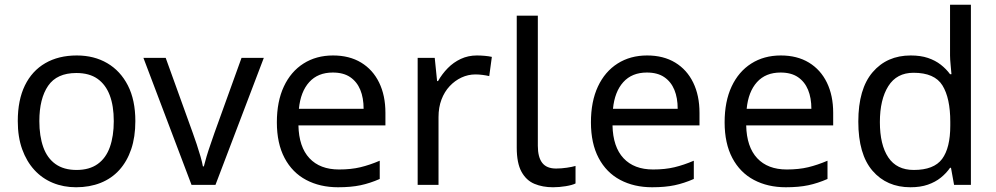

<svg xmlns="http://www.w3.org/2000/svg" viewBox="-20 -780 4201 810"><path d="M551 -269Q551 -202 533.5 -150.5Q516 -99 483.5 -63Q451 -27 404.5 -8.5Q358 10 301 10Q248 10 203 -8.5Q158 -27 125 -63Q92 -99 73.5 -150.5Q55 -202 55 -269Q55 -358 85 -419.5Q115 -481 171 -513.5Q227 -546 304 -546Q377 -546 432.5 -513.5Q488 -481 519.5 -419.5Q551 -358 551 -269ZM146 -269Q146 -206 162.5 -159.5Q179 -113 214 -88Q249 -63 303 -63Q357 -63 392 -88Q427 -113 443.5 -159.5Q460 -206 460 -269Q460 -333 443 -378Q426 -423 391.5 -447.5Q357 -472 302 -472Q220 -472 183 -418Q146 -364 146 -269Z M788 0 585 -536H679L793 -220Q801 -198 810 -171Q819 -144 826 -119.5Q833 -95 836 -78H840Q844 -95 851.5 -120Q859 -145 868.5 -172Q878 -199 885 -220L999 -536H1093L889 0Z M1385 -546Q1454 -546 1503.5 -516Q1553 -486 1579.5 -431.5Q1606 -377 1606 -304V-251H1239Q1241 -160 1285.5 -112.5Q1330 -65 1410 -65Q1461 -65 1500.5 -74.5Q1540 -84 1582 -102V-25Q1541 -7 1501 1.5Q1461 10 1406 10Q1330 10 1271.5 -21Q1213 -52 1180.5 -113.5Q1148 -175 1148 -264Q1148 -352 1177.5 -415Q1207 -478 1260.5 -512Q1314 -546 1385 -546ZM1384 -474Q1321 -474 1284.5 -433.5Q1248 -393 1241 -321H1514Q1514 -367 1500 -401Q1486 -435 1457.5 -454.5Q1429 -474 1384 -474Z M1992 -546Q2007 -546 2024.5 -544.5Q2042 -543 2055 -540L2044 -459Q2031 -462 2015.5 -464Q2000 -466 1986 -466Q1955 -466 1927 -453Q1899 -440 1877 -416.5Q1855 -393 1842.5 -360Q1830 -327 1830 -286V0H1742V-536H1814L1824 -438H1828Q1845 -468 1869 -492.5Q1893 -517 1924 -531.5Q1955 -546 1992 -546Z M2313 10Q2269 10 2234.5 -4.5Q2200 -19 2180 -55.5Q2160 -92 2160 -157V-714H2249V-165Q2249 -117 2267.5 -93Q2286 -69 2326 -69Q2348 -69 2371.5 -72.5Q2395 -76 2408 -80V-6Q2394 1 2366.5 5.5Q2339 10 2313 10Z M2710 -546Q2779 -546 2828.5 -516Q2878 -486 2904.5 -431.5Q2931 -377 2931 -304V-251H2564Q2566 -160 2610.5 -112.5Q2655 -65 2735 -65Q2786 -65 2825.5 -74.5Q2865 -84 2907 -102V-25Q2866 -7 2826 1.5Q2786 10 2731 10Q2655 10 2596.5 -21Q2538 -52 2505.5 -113.5Q2473 -175 2473 -264Q2473 -352 2502.5 -415Q2532 -478 2585.5 -512Q2639 -546 2710 -546ZM2709 -474Q2646 -474 2609.5 -433.5Q2573 -393 2566 -321H2839Q2839 -367 2825 -401Q2811 -435 2782.5 -454.5Q2754 -474 2709 -474Z M3274 -546Q3343 -546 3392.5 -516Q3442 -486 3468.5 -431.5Q3495 -377 3495 -304V-251H3128Q3130 -160 3174.5 -112.5Q3219 -65 3299 -65Q3350 -65 3389.5 -74.5Q3429 -84 3471 -102V-25Q3430 -7 3390 1.5Q3350 10 3295 10Q3219 10 3160.5 -21Q3102 -52 3069.5 -113.5Q3037 -175 3037 -264Q3037 -352 3066.5 -415Q3096 -478 3149.5 -512Q3203 -546 3274 -546ZM3273 -474Q3210 -474 3173.5 -433.5Q3137 -393 3130 -321H3403Q3403 -367 3389 -401Q3375 -435 3346.5 -454.5Q3318 -474 3273 -474Z M3821 10Q3721 10 3661 -59.5Q3601 -129 3601 -267Q3601 -405 3661.5 -475.5Q3722 -546 3822 -546Q3864 -546 3895 -535.5Q3926 -525 3949 -507Q3972 -489 3988 -467H3994Q3993 -480 3990.5 -505.5Q3988 -531 3988 -546V-760H4076V0H4005L3992 -72H3988Q3972 -49 3949 -30.5Q3926 -12 3894.5 -1Q3863 10 3821 10ZM3835 -63Q3920 -63 3954.5 -109.5Q3989 -156 3989 -250V-266Q3989 -366 3956 -419.5Q3923 -473 3834 -473Q3763 -473 3727.5 -416.5Q3692 -360 3692 -265Q3692 -169 3727.5 -116Q3763 -63 3835 -63Z"/></svg>

Font: binaryh115
Style: Book
Weight: 400
Designer: Jelle Bosma - Monotype Design Team
Foundry: Monotype Imaging Inc.
Version: Version 2.003